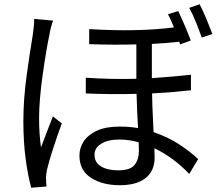

<svg xmlns="http://www.w3.org/2000/svg" viewBox="-20 -838 1040 904"><path d="M141 -749 230 -741Q225 -728 220 -709Q215 -690 213 -676Q197 -601 180.5 -482.5Q164 -364 164 -281Q164 -209 173 -144Q186 -179 201.5 -219Q217 -259 229 -290L271 -257Q251 -203 230.5 -140Q210 -77 201 -38Q199 -27 197.5 -15Q196 -3 197 6Q197 13 197.5 22.5Q198 32 199 40L127 46Q112 -8 101 -88Q90 -168 90 -268Q90 -368 105 -478.5Q120 -589 132 -659Q134 -670 135 -679Q141 -718 141 -749ZM634 -127Q634 -144 633 -168Q588 -181 541 -181Q489 -181 457 -161.5Q425 -142 425 -110Q425 -73 455.5 -54.5Q486 -36 537 -36Q594 -36 614 -62Q634 -88 634 -127ZM879 -486V-413Q800 -404 696 -398Q697 -340 700 -282Q702 -248 703 -216Q773 -192 825 -157.5Q877 -123 913 -89L871 -19Q797 -97 707 -140Q708 -115 708 -95Q708 -34 666 0Q624 34 544 34Q462 34 408 -1Q354 -36 354 -106Q354 -141 374 -172Q394 -203 436 -222.5Q478 -242 543 -242Q590 -242 630 -235Q625 -314 623 -396Q504 -393 384 -398V-472Q505 -464 622 -467V-629Q516 -626 400 -630V-701Q628 -687 799 -709Q785 -745 771 -771L819 -786Q833 -757 850 -717.5Q867 -678 878 -647L828 -629L822 -647V-641Q765 -635 695 -631V-470Q796 -477 879 -486ZM871 -801 920 -818Q935 -789 951.5 -749.5Q968 -710 980 -678L930 -661Q918 -695 902.5 -733.5Q887 -772 871 -801Z"/></svg>

Font: Noto Sans CJK KR Regular (TTF)
Style: Regular
Weight: 400
Designer: Ryoko NISHIZUKA 西塚涼子 (kana & ideographs); Paul D. Hunt (Latin, Greek & Cyrillic); Wenlong ZHANG 张文龙 (bopomofo); Sandoll 
Foundry: Adobe Systems Incorporated
Version: Version 1.004;PS 1.004;hotconv 1.0.82;makeotf.lib2.5.63406